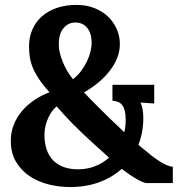

<svg xmlns="http://www.w3.org/2000/svg" viewBox="-20 -736 715 772"><path d="M556.2 -261.7Q556.2 -203.6 536.6 -153.8L552.2 -140.6Q571.3 -124.5 589.1 -110.6Q606.9 -96.7 622.6 -86.9Q638.2 -77.1 651.4 -71.5Q664.6 -65.9 674.8 -65.9V0H568.4Q559.1 0 532.2 -14.6Q505.4 -29.3 469.7 -57.1Q430.2 -22 377.9 -2.9Q325.7 16.1 261.2 16.1Q217.8 16.1 175 5.4Q132.3 -5.4 98.6 -28.1Q64.9 -50.8 44.2 -85.9Q23.4 -121.1 23.4 -170.4Q23.4 -204.1 35.2 -233.9Q46.9 -263.7 67.6 -288.6Q88.4 -313.5 116.9 -333Q145.5 -352.5 179.2 -365.2Q152.3 -394.5 136 -419.4Q119.6 -444.3 110.8 -466.6Q102.1 -488.8 99.4 -509.5Q96.7 -530.3 96.7 -551.3Q97.2 -588.9 111.1 -619.4Q125 -649.9 149.9 -671.4Q174.8 -692.9 209.7 -704.6Q244.6 -716.3 287.6 -716.3Q327.1 -716.3 359.4 -703.6Q391.6 -690.9 414.3 -669.2Q437 -647.5 449.5 -618.9Q461.9 -590.3 461.9 -559.1Q461.9 -528.3 450 -500Q438 -471.7 417.7 -446.8Q397.5 -421.9 371.6 -401.1Q345.7 -380.4 317.9 -364.3Q320.8 -360.8 335.7 -345.5Q350.6 -330.1 373 -307.6Q395.5 -285.2 423.1 -258.3Q450.7 -231.4 479 -205.1H480Q482.9 -216.8 484.1 -229.5Q485.4 -242.2 485.4 -254.9Q485.4 -275.4 481.9 -289.6Q478.5 -303.7 471.9 -312.7Q465.3 -321.8 455.3 -325.9Q445.3 -330.1 432.1 -331.1V-395H600.1V-319.8Q590.3 -320.3 575.7 -321.5Q561 -322.8 545.4 -323.7V-322.8Q556.2 -299.3 556.2 -261.7ZM293.5 -55.2Q330.6 -55.2 362.1 -67.6Q393.6 -80.1 418.5 -102.1L368.2 -147.5Q339.4 -173.3 316.4 -195.1Q293.5 -216.8 274.4 -236.1Q255.4 -255.4 239.3 -272.9Q223.1 -290.5 208 -308.1Q193.8 -296.4 184.3 -281.2Q174.8 -266.1 169.2 -250.7Q163.6 -235.4 161.1 -220.7Q158.7 -206.1 158.7 -195.3Q158.7 -126.5 194.3 -90.8Q230 -55.2 293.5 -55.2ZM216.3 -556.2Q216.3 -541 220.7 -522.9Q225.1 -504.9 232.7 -486.3Q240.2 -467.8 250.7 -450Q261.2 -432.1 273.4 -417.5Q292.5 -432.1 306.4 -450.9Q320.3 -469.7 329.8 -489.7Q339.4 -509.8 344 -529.1Q348.6 -548.3 348.6 -564Q348.6 -600.6 331.3 -623Q314 -645.5 282.7 -645.5Q254.4 -645.5 235.4 -622.8Q216.3 -600.1 216.3 -556.2Z"/></svg>

Font: DimaFred
Style: Bold
Weight: 800
Designer: R.Balvardi
Foundry: R.Balvardi (r.balvardi@gmail.com)
Version: Version 1.00;August 2, 2018;FontCreator 11.5.0.2427 64-bit